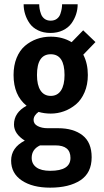

<svg xmlns="http://www.w3.org/2000/svg" viewBox="-20 -685 490 906"><path d="M346.5 -665Q346.5 -640.5 339 -617.5Q331.5 -594.5 316.8 -574.2Q302 -554 276.5 -541.8Q251 -529.5 218 -529.5Q185 -529.5 159.8 -541.8Q134.5 -554 120.2 -574.2Q106 -594.5 98.8 -617.5Q91.5 -640.5 91.5 -665H165Q165 -655 166.8 -644Q168.5 -633 173.5 -619Q178.5 -605 190.2 -596.2Q202 -587.5 219 -587.5Q236.5 -587.5 248.2 -596.2Q260 -605 264.8 -619.2Q269.5 -633.5 271.2 -644Q273 -654.5 273 -665ZM219.5 -149Q189 -149 162 -157Q138.5 -140 138.5 -119Q138.5 -100 158 -90Q177.5 -80 204.5 -80H254.5Q326.5 -80 369.5 -46.5Q412.5 -13 412.5 57Q412.5 131 359.2 165.8Q306 200.5 216.5 200.5Q133.5 200.5 83 166.8Q32.5 133 32.5 73Q32.5 11.5 97 -21.5Q46 -53.5 46 -97.5Q46 -154 105.5 -186Q44 -235 44 -331Q44 -376.5 58.5 -412Q73 -447.5 98 -468.8Q123 -490 153.8 -501Q184.5 -512 219.5 -512Q275 -512 318 -486L372.5 -542L430.5 -486.5L373 -427Q394.5 -385.5 394.5 -331Q394.5 -285.5 379 -249.5Q363.5 -213.5 338 -192.2Q312.5 -171 282.2 -160Q252 -149 219.5 -149ZM284.5 -331Q284.5 -429 219.5 -429Q154.5 -429 154.5 -331Q154.5 -283.5 171.2 -258Q188 -232.5 219.5 -232.5Q251 -232.5 267.8 -258Q284.5 -283.5 284.5 -331ZM129.5 60Q129.5 88.5 151.8 104.8Q174 121 217 121Q312.5 121 312.5 60Q312.5 1 241.5 1H169Q129.5 19.5 129.5 60Z"/></svg>

Font: League Mono Condensed Medium
Style: Regular
Weight: 500
Width: 1
Designer: Tyler Finck
Foundry: The League of Moveable Type / Tyler Finck
Version: Version 2.210